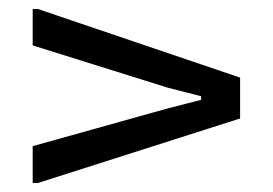

<svg xmlns="http://www.w3.org/2000/svg" viewBox="-20 -568 601 423"><path d="M52 -468V-548H64L509 -397V-307L64 -165H52V-246L349 -329L423 -348V-356L349 -375Z"/></svg>

Font: AR One Sans
Style: Regular
Weight: 400
Designer: Niteesh Yadav
Foundry: Niteesh Yadav
Version: Version 1.001;gftools[0.9.33]